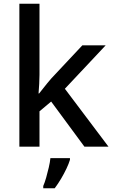

<svg xmlns="http://www.w3.org/2000/svg" viewBox="-20 -780 603 1021"><path d="M190 -382Q190 -361 188.5 -333.5Q187 -306 185 -283H188Q196 -293 207.5 -307.5Q219 -322 231 -337Q243 -352 253 -363L418 -539H542L325 -308L557 0H429L252 -240L190 -188V0H83V-760H190ZM352 70Q346 90 333.5 116.5Q321 143 305 170Q289 197 271 221H210V209Q218 191 225.5 164.5Q233 138 239.5 110Q246 82 248 61H352Z"/></svg>

Font: Noto Sans NKo Unjoined Medium
Style: Regular
Weight: 500
Designer: Monotype Design Team
Foundry: Monotype Imaging Inc.
Version: Version 2.004